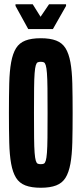

<svg xmlns="http://www.w3.org/2000/svg" viewBox="-20 -876 384 904"><path d="M172 8Q128 8 99.5 -3Q71 -14 55.5 -39Q40 -64 32.5 -105Q25 -146 23.5 -205Q22 -264 22 -344Q22 -424 23.5 -483Q25 -542 32.5 -583Q40 -624 55.5 -649Q71 -674 99.5 -685Q128 -696 172 -696Q216 -696 244.5 -685Q273 -674 288.5 -649Q304 -624 311.5 -583Q319 -542 320.5 -483Q322 -424 322 -344Q322 -264 320.5 -205Q319 -146 311.5 -105Q304 -64 288.5 -39Q273 -14 244.5 -3Q216 8 172 8ZM172 -103Q181 -103 186.5 -105.5Q192 -108 195.5 -119.5Q199 -131 201 -156.5Q203 -182 203.5 -227.5Q204 -273 204 -344Q204 -415 203.5 -460.5Q203 -506 201 -531.5Q199 -557 195.5 -568.5Q192 -580 186.5 -582.5Q181 -585 172 -585Q163 -585 157.5 -582.5Q152 -580 148.5 -568.5Q145 -557 143 -531.5Q141 -506 140.5 -460.5Q140 -415 140 -344Q140 -273 140.5 -227.5Q141 -182 143 -156.5Q145 -131 148.5 -119.5Q152 -108 157.5 -105.5Q163 -103 172 -103ZM113 -739 53 -848V-856H134L171 -797L211 -856H291V-848L229 -739Z"/></svg>

Font: Saira UltraCondensed ExtraBold
Style: Regular
Weight: 800
Width: 1
Designer: Hector Gatti with collaboration of the Omnibus-Type team
Foundry: Omnibus-Type
Version: Version 1.101